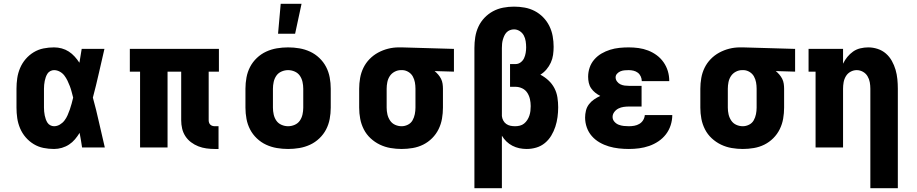

<svg xmlns="http://www.w3.org/2000/svg" viewBox="-20 -778 4840 1013"><path d="M265 8Q237 8 209.5 2.5Q182 -3 158 -17.5Q134 -32 115.5 -53.5Q97 -75 86 -101Q75 -127 71 -154.5Q67 -182 67 -210V-310Q67 -338 71 -365.5Q75 -393 86 -419Q97 -445 115.5 -466.5Q134 -488 158 -502.5Q182 -517 209.5 -522.5Q237 -528 265 -528Q286 -528 306 -522.5Q326 -517 343 -506Q360 -495 374 -479.5Q388 -464 399 -447Q402 -465 405 -483.5Q408 -502 411 -520H531Q516 -456 501.5 -391.5Q487 -327 470 -263Q488 -198 502.5 -132Q517 -66 533 0H413Q410 -19 407 -38.5Q404 -58 400 -77Q389 -59 375.5 -43Q362 -27 344.5 -15.5Q327 -4 306.5 2Q286 8 265 8ZM265 -112Q281 -112 295.5 -120.5Q310 -129 320 -142Q330 -155 336.5 -170Q343 -185 348.5 -200.5Q354 -216 358 -231.5Q362 -247 366 -263Q362 -278 358 -293.5Q354 -309 348.5 -323.5Q343 -338 336 -352.5Q329 -367 319.5 -379.5Q310 -392 295.5 -400Q281 -408 265 -408Q255 -408 245.5 -403Q236 -398 230.5 -389.5Q225 -381 221.5 -371Q218 -361 216 -351Q214 -341 213 -330.5Q212 -320 212 -310V-210Q212 -200 213 -189.5Q214 -179 216 -169Q218 -159 221.5 -149Q225 -139 230.5 -130.5Q236 -122 245.5 -117Q255 -112 265 -112Z M1113 8Q1091 8 1069 5Q1047 2 1026.5 -6Q1006 -14 988 -27.5Q970 -41 958 -59.5Q946 -78 941 -99.5Q936 -121 936 -143V-400H864V0H719V-400H665V-520H1135V-400H1081V-143Q1081 -137 1083 -131Q1085 -125 1089.5 -120.5Q1094 -116 1100.5 -114Q1107 -112 1113 -112H1133V8Z M1500 8Q1470 8 1440.5 3Q1411 -2 1384 -14.5Q1357 -27 1335 -48Q1313 -69 1299.5 -95Q1286 -121 1280.5 -150.5Q1275 -180 1275 -210V-310Q1275 -340 1280.5 -369.5Q1286 -399 1299.5 -425Q1313 -451 1335 -472Q1357 -493 1384 -505.5Q1411 -518 1440.5 -523Q1470 -528 1500 -528Q1530 -528 1559.5 -523Q1589 -518 1616 -505.5Q1643 -493 1665 -472Q1687 -451 1700.5 -425Q1714 -399 1719.5 -369.5Q1725 -340 1725 -310V-210Q1725 -180 1719.5 -150.5Q1714 -121 1700.5 -95Q1687 -69 1665 -48Q1643 -27 1616 -14.5Q1589 -2 1559.5 3Q1530 8 1500 8ZM1500 -112Q1518 -112 1535 -119.5Q1552 -127 1562 -141.5Q1572 -156 1576 -174Q1580 -192 1580 -210V-310Q1580 -328 1576 -346Q1572 -364 1562 -378.5Q1552 -393 1535 -400.5Q1518 -408 1500 -408Q1482 -408 1465 -400.5Q1448 -393 1438 -378.5Q1428 -364 1424 -346Q1420 -328 1420 -310V-210Q1420 -192 1424 -174Q1428 -156 1438 -141.5Q1448 -127 1465 -119.5Q1482 -112 1500 -112ZM1447 -600 1461 -758H1571L1537 -600Z M2099 8Q2070 8 2040.5 3Q2011 -2 1984 -15Q1957 -28 1935 -48.5Q1913 -69 1899.5 -95.5Q1886 -122 1880.5 -151Q1875 -180 1875 -210V-310Q1875 -338 1880 -366.5Q1885 -395 1897.5 -420.5Q1910 -446 1930 -466.5Q1950 -487 1975 -500.5Q2000 -514 2027.5 -521Q2055 -528 2084 -528H2100L2375 -520V-400L2273 -403Q2283 -395 2292 -384.5Q2301 -374 2307 -362Q2313 -350 2315 -336.5Q2317 -323 2317 -310V-210Q2317 -181 2312 -152Q2307 -123 2294 -96.5Q2281 -70 2260 -49Q2239 -28 2213 -15Q2187 -2 2157.5 3Q2128 8 2099 8ZM2099 -112Q2116 -112 2132 -120Q2148 -128 2156.5 -143Q2165 -158 2168.5 -175.5Q2172 -193 2172 -210V-310Q2172 -327 2169 -343.5Q2166 -360 2158 -374.5Q2150 -389 2135.5 -398Q2121 -407 2105 -408H2095Q2078 -408 2062 -399.5Q2046 -391 2036.5 -376.5Q2027 -362 2023.5 -344.5Q2020 -327 2020 -310V-210Q2020 -192 2024 -174.5Q2028 -157 2038 -142Q2048 -127 2064.5 -119.5Q2081 -112 2099 -112Z M2483 215V-525Q2483 -554 2487.5 -582.5Q2492 -611 2504 -637Q2516 -663 2536 -684Q2556 -705 2581 -718.5Q2606 -732 2634.5 -737.5Q2663 -743 2692 -743Q2720 -743 2748 -738Q2776 -733 2801 -720Q2826 -707 2846 -686.5Q2866 -666 2878.5 -640.5Q2891 -615 2896 -587Q2901 -559 2901 -531Q2901 -510 2898 -488.5Q2895 -467 2886 -447.5Q2877 -428 2863 -411.5Q2849 -395 2831 -384Q2854 -372 2873.5 -354Q2893 -336 2905 -313Q2917 -290 2921 -264Q2925 -238 2925 -212Q2925 -186 2921.5 -160Q2918 -134 2910 -109.5Q2902 -85 2888.5 -62.5Q2875 -40 2855 -23.5Q2835 -7 2810 0.5Q2785 8 2759 8Q2739 8 2720 4Q2701 0 2683.5 -9Q2666 -18 2652 -31.5Q2638 -45 2628 -62V215ZM2698 -112Q2710 -112 2722.5 -115Q2735 -118 2745 -126Q2755 -134 2762 -145Q2769 -156 2773 -168Q2777 -180 2778.5 -192.5Q2780 -205 2780 -218Q2780 -237 2776 -255Q2772 -273 2762 -288.5Q2752 -304 2735 -312Q2718 -320 2700 -320H2671V-440H2700Q2715 -440 2727 -449Q2739 -458 2745 -471Q2751 -484 2753.5 -499Q2756 -514 2756 -528Q2756 -544 2753.5 -560.5Q2751 -577 2743.5 -591Q2736 -605 2722 -614Q2708 -623 2692 -623Q2681 -623 2670.5 -619Q2660 -615 2652.5 -607Q2645 -599 2640.5 -589Q2636 -579 2633 -568.5Q2630 -558 2629 -547Q2628 -536 2628 -525V-166Q2629 -154 2635 -142.5Q2641 -131 2651 -124Q2661 -117 2673 -114.5Q2685 -112 2698 -112Z M3298 8Q3271 8 3244.5 5Q3218 2 3192.5 -5.5Q3167 -13 3143.5 -26.5Q3120 -40 3102.5 -60Q3085 -80 3076 -105.5Q3067 -131 3067 -158Q3067 -176 3071.5 -194.5Q3076 -213 3087.5 -228Q3099 -243 3114.5 -253.5Q3130 -264 3147 -272Q3133 -279 3120.5 -289Q3108 -299 3099 -312Q3090 -325 3086.5 -341Q3083 -357 3083 -373Q3083 -398 3091 -421.5Q3099 -445 3115.5 -464Q3132 -483 3153.5 -495.5Q3175 -508 3199 -515.5Q3223 -523 3248 -525.5Q3273 -528 3297 -528Q3323 -528 3349 -524.5Q3375 -521 3399.5 -511.5Q3424 -502 3445 -486.5Q3466 -471 3481 -449.5Q3496 -428 3503.5 -403Q3511 -378 3511 -352V-350H3366V-351Q3366 -363 3360.5 -375Q3355 -387 3345 -394.5Q3335 -402 3322.5 -405Q3310 -408 3297 -408Q3286 -408 3275 -407Q3264 -406 3254 -402Q3244 -398 3236 -389.5Q3228 -381 3228 -370Q3228 -358 3235.5 -348Q3243 -338 3253.5 -333Q3264 -328 3276 -326.5Q3288 -325 3300 -325H3365V-216H3300Q3285 -216 3270.5 -214Q3256 -212 3243 -205.5Q3230 -199 3221 -187Q3212 -175 3212 -161Q3212 -147 3221.5 -136Q3231 -125 3244 -120Q3257 -115 3270.5 -113.5Q3284 -112 3298 -112Q3312 -112 3326.5 -114.5Q3341 -117 3353.5 -124.5Q3366 -132 3373.5 -144.5Q3381 -157 3382 -171H3527Q3527 -144 3518.5 -117.5Q3510 -91 3493.5 -69.5Q3477 -48 3454 -32.5Q3431 -17 3405 -8Q3379 1 3352 4.5Q3325 8 3298 8Z M3899 8Q3870 8 3840.5 3Q3811 -2 3784 -15Q3757 -28 3735 -48.5Q3713 -69 3699.5 -95.5Q3686 -122 3680.5 -151Q3675 -180 3675 -210V-310Q3675 -338 3680 -366.5Q3685 -395 3697.5 -420.5Q3710 -446 3730 -466.5Q3750 -487 3775 -500.5Q3800 -514 3827.5 -521Q3855 -528 3884 -528H3900L4175 -520V-400L4073 -403Q4083 -395 4092 -384.5Q4101 -374 4107 -362Q4113 -350 4115 -336.5Q4117 -323 4117 -310V-210Q4117 -181 4112 -152Q4107 -123 4094 -96.5Q4081 -70 4060 -49Q4039 -28 4013 -15Q3987 -2 3957.5 3Q3928 8 3899 8ZM3899 -112Q3916 -112 3932 -120Q3948 -128 3956.5 -143Q3965 -158 3968.5 -175.5Q3972 -193 3972 -210V-310Q3972 -327 3969 -343.5Q3966 -360 3958 -374.5Q3950 -389 3935.5 -398Q3921 -407 3905 -408H3895Q3878 -408 3862 -399.5Q3846 -391 3836.5 -376.5Q3827 -362 3823.5 -344.5Q3820 -327 3820 -310V-210Q3820 -192 3824 -174.5Q3828 -157 3838 -142Q3848 -127 3864.5 -119.5Q3881 -112 3899 -112Z M4572 215V-310Q4572 -327 4569 -344Q4566 -361 4557 -376Q4548 -391 4532.5 -399.5Q4517 -408 4500 -408Q4483 -408 4467.5 -399.5Q4452 -391 4443 -376Q4434 -361 4431 -344Q4428 -327 4428 -310V0H4283V-400H4246V-520H4428V-442Q4437 -461 4450.5 -477.5Q4464 -494 4481 -506Q4498 -518 4519 -523Q4540 -528 4561 -528Q4586 -528 4610.5 -520Q4635 -512 4654 -495.5Q4673 -479 4685.5 -456.5Q4698 -434 4705 -410Q4712 -386 4714.5 -360.5Q4717 -335 4717 -310V215Z"/></svg>

Font: Iosevka Etoile Heavy
Style: Regular
Weight: 900
Designer: Belleve Invis
Foundry: Belleve Invis
Version: Version 22.1.2; ttfautohint (v1.8.4)